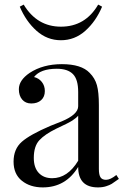

<svg xmlns="http://www.w3.org/2000/svg" viewBox="-20 -808 538 835"><path d="M227 -509Q156 -509 128 -473Q149 -468 162 -451.5Q175 -435 175 -412Q175 -387 159 -372.5Q143 -358 116 -358Q91 -358 76.5 -375Q62 -392 62 -420Q62 -459 109 -491Q167 -529 249 -529Q334 -529 370 -491Q393 -468 401.5 -437.5Q410 -407 410 -351V-73Q410 -48 417 -37Q424 -26 441 -26Q460 -26 486 -47L497 -30Q475 -14 466 -8.5Q457 -3 441.5 2Q426 7 406 7Q320 7 320 -82Q266 7 166 7Q111 7 75 -22Q39 -51 39 -105Q39 -160 75 -191.5Q111 -223 200 -261L248 -280Q320 -310 320 -346V-408Q320 -463 297 -486Q274 -509 227 -509ZM224 -248Q175 -224 151 -198Q127 -172 127 -121Q127 -79 148.5 -56Q170 -33 207 -33Q274 -33 320 -109V-305Q313 -296 295 -284Q280 -274 224 -248ZM66 -779 83 -788Q141 -692 245 -692Q351 -692 407 -788L424 -779Q397 -715 351 -674Q305 -633 245 -633Q185 -633 139 -674Q93 -715 66 -779Z"/></svg>

Font: Playfair Display
Style: Regular
Weight: 400
Designer: Claus Eggers S?rensen
Foundry: Claus Eggers S?rensen
Version: Version 1.003